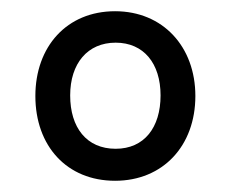

<svg xmlns="http://www.w3.org/2000/svg" viewBox="-20 -748 411 342"><path d="M185 -426C270 -426 328 -488 328 -577C328 -665 270 -728 185 -728C99 -728 43 -665 43 -577C43 -488 99 -426 185 -426ZM186 -483C134 -483 105 -521 105 -578C105 -635 136 -672 186 -672C236 -672 266 -635 266 -578C266 -521 237 -483 186 -483Z"/></svg>

Font: Noto Serif Armenian SemiCondensed SemiBold
Style: Regular
Weight: 600
Width: 4
Designer: Monotype Design Team
Foundry: Monotype Imaging Inc.
Version: Version 2.008